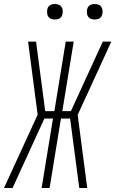

<svg xmlns="http://www.w3.org/2000/svg" viewBox="-35 -944 579 964"><path d="M403 0H363L317 -349H271L214 0H174L231 -349H188L28 0H-15L154 -368L106 -735H146L192 -386H238L295 -735H335L278 -386H321L481 -735H524L355 -367ZM441 -846Q431 -846 422.5 -849Q414 -852 408.5 -859Q403 -866 402 -875.5Q401 -885 402 -895Q403 -901 406 -907Q409 -913 415 -917Q421 -921 427.5 -922.5Q434 -924 440 -924Q450 -924 458.5 -921Q467 -918 472.5 -911Q478 -904 479.5 -894.5Q481 -885 479 -875Q478 -869 475 -863Q472 -857 466.5 -853Q461 -849 454 -847.5Q447 -846 441 -846ZM241 -846Q231 -846 222.5 -849Q214 -852 208.5 -859Q203 -866 202 -875.5Q201 -885 202 -895Q203 -901 206 -907Q209 -913 215 -917Q221 -921 227.5 -922.5Q234 -924 240 -924Q250 -924 258.5 -921Q267 -918 272.5 -911Q278 -904 279.5 -894.5Q281 -885 279 -875Q278 -869 275 -863Q272 -857 266.5 -853Q261 -849 254 -847.5Q247 -846 241 -846Z"/></svg>

Font: Iosevka Curly Extralight
Style: Italic
Weight: 200
Italic angle: -9°
Monospace: yes
Designer: Belleve Invis
Foundry: Belleve Invis
Version: Version 22.1.2; ttfautohint (v1.8.4)